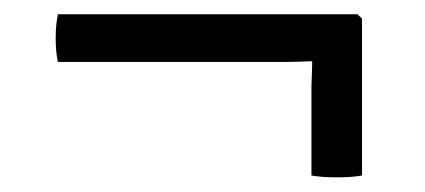

<svg xmlns="http://www.w3.org/2000/svg" viewBox="-20 -368 580 262"><path d="M59 -348.5H468L474 -342.5V-128.5Q460.5 -126 439.5 -126Q419.5 -126 405 -128.5V-249Q405 -255.5 405.5 -266Q406 -276.5 406 -284.5Q398 -284 387.5 -283.8Q377 -283.5 370.5 -283.5H59Q56 -296.5 56 -316Q56 -326.5 56.8 -333.8Q57.5 -341 59 -348.5Z"/></svg>

Font: Signika Negative SC Light
Style: Regular
Weight: 300
Designer: Anna Giedryś
Foundry: Anna Giedryś
Version: Version 2.000; ttfautohint (v1.8.3) -l 8 -r 50 -G 200 -x 9 -